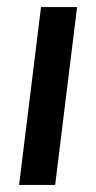

<svg xmlns="http://www.w3.org/2000/svg" viewBox="-20 -523 272 543"><path d="M34 0 96 -503H198L136 0Z"/></svg>

Font: Inclusive Sans Medium
Style: Italic
Weight: 500
Italic angle: -7°
Designer: Olivia King
Foundry: Olivia King
Version: Version 2.004